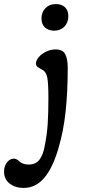

<svg xmlns="http://www.w3.org/2000/svg" viewBox="-152 -648 418 944"><path d="M52 -557Q52 -588 71.5 -608Q91 -628 122 -628Q151 -628 167.5 -612.5Q184 -597 184 -568Q184 -537 164.5 -517Q145 -497 113 -497Q85 -498 68.5 -513.5Q52 -529 52 -557ZM-132 196Q-132 168 -117.5 150Q-103 132 -84 132Q-72 132 -61 142Q-42 161 -12 161Q23 161 41 138.5Q59 116 67 74Q79 15 82.5 -38.5Q86 -92 86 -165Q86 -237 80.5 -266.5Q75 -296 54 -306Q38 -314 31.5 -320Q25 -326 25 -336Q25 -351 38.5 -367Q52 -383 74.5 -394Q97 -405 121 -405Q157 -405 169 -381Q181 -357 181 -314Q181 -196 170.5 -98.5Q160 -1 135 82Q108 176 66 226Q24 276 -36 276Q-77 276 -104.5 254.5Q-132 233 -132 196Z"/></svg>

Font: AkayaTelivigala
Style: Regular
Weight: 400
Designer: Vaishnavi Murthy Yerkadithaya ( vaishnavimurthy@gmail.com ), Juan Luis Blanco Aristondo ( juan@blancoletters.com )
Version: Version 1.000